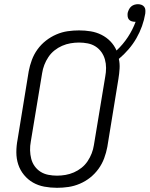

<svg xmlns="http://www.w3.org/2000/svg" viewBox="-20 -888 714 916"><path d="M252 8Q221 8 191.5 2.5Q162 -3 137.5 -17Q113 -31 94.5 -53.5Q76 -76 67 -103.5Q58 -131 58 -161.5Q58 -192 64 -223L117 -548Q122 -575 132 -602Q142 -629 159 -652.5Q176 -676 199 -694Q222 -712 248.5 -723.5Q275 -735 302.5 -739Q330 -743 357 -743Q386 -743 413 -738.5Q440 -734 464 -722Q488 -710 506.5 -691Q525 -672 536 -647Q567 -676 590 -711Q613 -746 627 -784H624Q616 -784 608 -786.5Q600 -789 595 -795Q590 -801 589 -809.5Q588 -818 589 -826Q591 -834 595 -842.5Q599 -851 606 -857Q613 -863 621.5 -865.5Q630 -868 638 -868Q647 -868 655 -865Q663 -862 668 -855.5Q673 -849 673.5 -840.5Q674 -832 673 -823Q668 -793 657.5 -763.5Q647 -734 631 -706Q615 -678 593.5 -653Q572 -628 547 -607Q552 -585 550.5 -560.5Q549 -536 545 -512L492 -187Q487 -160 477 -133Q467 -106 450 -82.5Q433 -59 410.5 -41Q388 -23 361 -11.5Q334 0 306.5 4Q279 8 252 8ZM252 -50Q272 -50 292.5 -53.5Q313 -57 332.5 -65.5Q352 -74 369 -87.5Q386 -101 398 -119Q410 -137 417.5 -156.5Q425 -176 428 -196L482 -522Q486 -543 486 -564Q486 -585 480.5 -604.5Q475 -624 463.5 -640Q452 -656 435.5 -666.5Q419 -677 398.5 -681Q378 -685 357 -685Q337 -685 316.5 -681.5Q296 -678 276.5 -669.5Q257 -661 240 -647.5Q223 -634 211 -616Q199 -598 191.5 -578.5Q184 -559 181 -539L127 -213Q123 -192 123.5 -171Q124 -150 129 -130.5Q134 -111 145.5 -95Q157 -79 173.5 -68.5Q190 -58 210.5 -54Q231 -50 252 -50Z"/></svg>

Font: Iosevka Light Extended
Style: Italic
Weight: 300
Width: 7
Italic angle: -9°
Monospace: yes
Designer: Belleve Invis
Foundry: Belleve Invis
Version: Version 32.5.0; ttfautohint (v1.8.4)